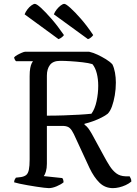

<svg xmlns="http://www.w3.org/2000/svg" viewBox="-20 -971 705 991"><path d="M232 0Q225 0 207.5 -2Q190 -4 167.5 -7.5Q145 -11 122 -15Q99 -19 80.5 -23Q62 -27 53 -30Q53 -38 56 -44Q59 -50 62 -54L88 -57Q106 -60 115.5 -68Q125 -76 129 -95Q133 -114 133 -148V-578Q133 -603 136 -619Q139 -635 143.5 -644Q148 -653 150 -655H63Q59 -658 56 -664.5Q53 -671 53 -675Q58 -681 69.5 -687.5Q81 -694 93 -699Q105 -704 110 -704H440Q462 -699 484 -688.5Q506 -678 526.5 -665.5Q547 -653 560 -639Q569 -621 573.5 -596Q578 -571 578 -545Q578 -511 572.5 -479Q567 -447 558 -422Q549 -397 536 -384Q525 -375 504.5 -364.5Q484 -354 460.5 -345.5Q437 -337 416 -332V-328Q428 -319 435.5 -309Q443 -299 454 -280L515 -168Q531 -138 546 -114.5Q561 -91 580 -76.5Q599 -62 628 -61H649Q651 -57 654.5 -50.5Q658 -44 658 -34Q645 -23 628.5 -15.5Q612 -8 595 -4Q578 0 563 0Q522 0 493.5 -28Q465 -56 442 -104L361 -279Q351 -300 340 -310Q329 -320 308 -321H222V-126Q222 -103 217 -86Q212 -69 206 -62L301 -52Q304 -50 306 -43.5Q308 -37 308 -30Q295 -19 272.5 -9.5Q250 0 232 0ZM222 -374Q268 -374 310 -375.5Q352 -377 388 -379Q424 -381 452 -384Q470 -409 478.5 -449Q487 -489 487 -528Q487 -563 479.5 -592.5Q472 -622 457 -640Q437 -646 406.5 -649.5Q376 -653 345 -655Q314 -657 291 -657Q254 -657 238 -636Q222 -615 222 -581ZM282 -769 107 -897Q112 -910 121.5 -922.5Q131 -935 142 -943Q153 -951 160 -951Q169 -951 191.5 -930.5Q214 -910 245.5 -874Q277 -838 310 -790Q307 -785 299 -778.5Q291 -772 282 -769ZM434 -769 258 -897Q263 -910 272.5 -922Q282 -934 293 -942.5Q304 -951 312 -951Q320 -951 343 -930.5Q366 -910 397.5 -874Q429 -838 461 -790Q458 -785 450 -778Q442 -771 434 -769Z"/></svg>

Font: Texturina Medium 12pt Light
Style: Regular
Weight: 300
Version: Version 1.002